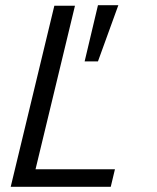

<svg xmlns="http://www.w3.org/2000/svg" viewBox="-20 -715 600 735"><path d="M21 0 188 -693H267L116 -67H420L404 0ZM304 -480 355 -695H433L355 -480Z"/></svg>

Font: Ubuntu Sans Mono
Style: Italic
Weight: 400
Italic angle: -13.5°
Monospace: yes
Designer: Dalton Maag Ltd
Foundry: Dalton Maag Ltd
Version: Version 1.006